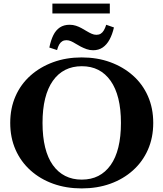

<svg xmlns="http://www.w3.org/2000/svg" viewBox="-20 -1040 911 1070"><path d="M435 10Q349 10 276.5 -16Q204 -42 150 -90.5Q96 -139 66.5 -206Q37 -273 37 -355Q37 -437 66.5 -504Q96 -571 150 -619Q204 -667 276.5 -693.5Q349 -720 435 -720Q522 -720 594.5 -693.5Q667 -667 721 -619Q775 -571 804.5 -504Q834 -437 834 -355Q834 -273 804.5 -206Q775 -139 721 -90.5Q667 -42 594.5 -16Q522 10 435 10ZM435 -39Q488 -39 528 -59.5Q568 -80 596.5 -120Q625 -160 639.5 -219Q654 -278 654 -355Q654 -432 639.5 -490.5Q625 -549 596.5 -589.5Q568 -630 528 -650.5Q488 -671 436 -671Q384 -671 343.5 -650.5Q303 -630 274.5 -589.5Q246 -549 231.5 -490.5Q217 -432 217 -355Q217 -278 231.5 -219Q246 -160 274.5 -120Q303 -80 343.5 -59.5Q384 -39 435 -39ZM499 -760Q480 -760 463 -766Q446 -772 430.5 -780Q415 -788 401.5 -796.5Q388 -805 375.5 -810.5Q363 -816 350 -816Q337 -816 327 -810Q317 -804 310 -792Q303 -780 298 -761L255 -775Q263 -815 277 -843.5Q291 -872 313.5 -887Q336 -902 368 -902Q387 -902 403.5 -896.5Q420 -891 434.5 -883Q449 -875 463 -866.5Q477 -858 490.5 -852Q504 -846 517 -846Q531 -846 541 -852Q551 -858 558.5 -870.5Q566 -883 572 -902L615 -887Q606 -848 590.5 -819.5Q575 -791 552.5 -775.5Q530 -760 499 -760ZM272 -1020H592V-965H272Z"/></svg>

Font: Roboto Serif 120pt Expanded SemiBold
Style: Regular
Weight: 600
Width: 7
Designer: Greg Gazdowicz
Foundry: Commercial Type
Version: Version 1.008